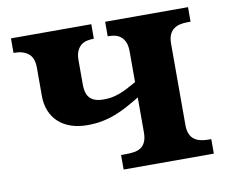

<svg xmlns="http://www.w3.org/2000/svg" viewBox="-65 -614 810 692"><g transform="rotate(-10 340.5 -268.0)"><path d="M334 0V-53.2H351.1Q367.7 -53.2 381.8 -55.4Q396 -57.6 406.5 -64.5Q417 -71.3 423.1 -84.7Q429.2 -98.1 429.2 -120.1V-247.1Q404.3 -231.9 381.6 -219.7Q358.9 -207.5 335.9 -198.7Q313 -189.9 288.1 -185.1Q263.2 -180.2 233.9 -180.2Q199.7 -180.2 172.9 -189.7Q146 -199.2 127.4 -216.8Q108.9 -234.4 99.4 -258.5Q89.8 -282.7 89.8 -312V-415Q89.8 -451.7 70.6 -467.3Q51.3 -482.9 19 -482.9H16.1V-536.1H310.1V-482.9H308.1Q296.9 -482.9 285.2 -480.5Q273.4 -478 263.9 -470.7Q254.4 -463.4 248.3 -450.2Q242.2 -437 242.2 -416V-327.1Q242.2 -292 258.3 -276.6Q274.4 -261.2 306.2 -261.2Q321.8 -261.2 335.4 -263.4Q349.1 -265.6 363.5 -270.8Q377.9 -275.9 393.8 -283.9Q409.7 -292 429.2 -303.2V-415Q429.2 -435.5 423.8 -448.5Q418.5 -461.4 409.4 -469.2Q400.4 -477.1 388.4 -480Q376.5 -482.9 362.8 -482.9H360.8V-536.1H664.1V-482.9H652.8Q638.2 -482.9 625.2 -480Q612.3 -477.1 602.3 -469.7Q592.3 -462.4 586.7 -449.5Q581.1 -436.5 581.1 -416V-120.1Q581.1 -99.6 586.7 -86.7Q592.3 -73.7 602.3 -66.4Q612.3 -59.1 625.2 -56.2Q638.2 -53.2 652.8 -53.2H664.1V0Z"/></g></svg>

Font: Droid Serif
Style: Bold
Weight: 700
Designer: Monotype Design team
Foundry: Monotype Imaging Inc.
Version: Version 1.03